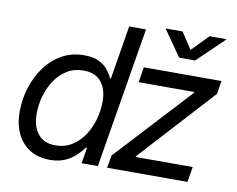

<svg xmlns="http://www.w3.org/2000/svg" viewBox="-81 -858 1207 977"><g transform="rotate(10 522.0 -369.5)"><path d="M233.4 11.2Q144 11.2 92.3 -47.4Q40.5 -106 40.5 -205.1Q40.5 -268.1 59.3 -328.4Q78.1 -388.7 113.5 -437.3Q148.9 -485.8 199.7 -514.6Q250.5 -543.5 314.9 -543.5Q362.8 -543.5 392.6 -528.3Q422.4 -513.2 439.2 -491.2Q456.1 -469.2 464.4 -449.7H468.3L514.2 -727.5H601.1L480.5 0H396.5L410.2 -82H403.8Q388.2 -60.1 365.5 -38.6Q342.8 -17.1 310.3 -2.9Q277.8 11.2 233.4 11.2ZM248.5 -66.4Q296.9 -66.4 333.7 -89.4Q370.6 -112.3 396 -150.4Q421.4 -188.5 434.3 -234.6Q447.3 -280.8 447.3 -327.1Q447.3 -391.6 416.5 -429Q385.7 -466.3 325.2 -466.3Q277.3 -466.3 240.5 -443.8Q203.6 -421.4 178.5 -383.8Q153.3 -346.2 140.4 -300.5Q127.4 -254.9 127.4 -208.5Q127.4 -143.6 158.2 -105Q189 -66.4 248.5 -66.4ZM528.3 0 539.6 -64.9 897.9 -452.6 898.4 -456.5H610.8L623.5 -535.6H1024.9L1013.7 -467.3L663.1 -83.5L662.1 -79.1H956.5L943.4 0ZM786.1 -749.5 842.3 -664.1 925.8 -749.5H1012.2L1011.2 -746.6L874.5 -615.2H792L700.2 -746.6L700.7 -749.5Z"/></g></svg>

Font: Inter 20pt
Style: Italic
Weight: 400
Italic angle: -9.3988°
Version: Version 4.001;git-66647c0bb